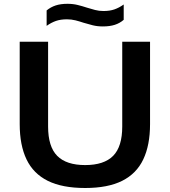

<svg xmlns="http://www.w3.org/2000/svg" viewBox="-20 -954 870 984"><path d="M416.5 9.5Q299 9.5 225 -27.2Q151 -64 116 -137Q81 -210 81 -318V-740H226.5V-305.5Q226.5 -202.5 273.2 -155.2Q320 -108 416.5 -108Q513 -108 559.8 -155.2Q606.5 -202.5 606.5 -305.5V-740H749V-318Q749 -210 714.2 -137Q679.5 -64 606 -27.2Q532.5 9.5 416.5 9.5ZM507 -818.5Q479 -818.5 455 -824.5Q431 -830.5 408 -837.5Q387.5 -844.5 366.5 -849.8Q345.5 -855 323 -855Q291 -855 267 -846.8Q243 -838.5 219 -821.5V-900.5Q239.5 -917.5 265 -926Q290.5 -934.5 326 -934.5Q354 -934.5 378.2 -928.5Q402.5 -922.5 425 -915Q446 -908.5 466.8 -903Q487.5 -897.5 510 -897.5Q542.5 -897.5 566.2 -905.8Q590 -914 614 -931V-852.5Q594 -835 568.2 -826.8Q542.5 -818.5 507 -818.5Z"/></svg>

Font: Encode Sans SC Expanded SemiBold
Style: Regular
Weight: 600
Width: 7
Designer: Multiple Designers
Foundry: Impallari Type
Version: Version 3.002